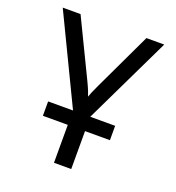

<svg xmlns="http://www.w3.org/2000/svg" viewBox="-132 -836 865 942"><g transform="rotate(20 300.0 -365.0)"><path d="M472 -730 330 -430C314 -397 304 -372 301 -362C298 -372 289 -397 273 -430L128 -730H35L255 -273H125V-198H255V0H345V-198H475V-273H345L565 -730Z"/></g></svg>

Font: Tekne LDO
Style: Regular
Weight: 400
Monospace: yes
Designer: Alessio Laiso, Mario Rullo, Paolo Rosset
Foundry: Alessio Laiso
Version: Version 1.000;hotconv 1.0.109;makeotfexe 2.5.65596